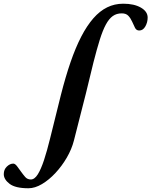

<svg xmlns="http://www.w3.org/2000/svg" viewBox="-221 -725 816 1036"><path d="M-67.5 290.8Q-138.2 290.8 -169.4 266.8Q-200.6 242.9 -200.6 214.6Q-200.6 189.7 -184 173.8Q-167.5 157.8 -149.3 157.8Q-139.6 157.8 -128.5 172.5Q-117.4 187.1 -107.4 201.4Q-96.8 216.3 -85.1 229.9Q-73.4 243.4 -54.6 243.4Q-34.5 243.4 -17.2 215.9Q0.1 188.4 16.5 138.8Q32.8 89.2 48.8 24.1L107.6 -212.7Q132.6 -310.8 159.6 -389.4Q186.7 -468 217.3 -527.3Q248 -586.5 282.6 -626.1Q317.2 -665.7 357.1 -685.3Q397 -705 444.1 -705Q502.9 -705 539.3 -683.9Q575.7 -662.7 575.7 -630.3Q575.7 -604.4 563.2 -582.4Q550.7 -560.4 530.2 -560.4Q514.4 -560.4 507.2 -575.6Q499.9 -590.8 491.9 -608.4Q483.7 -626.8 471.5 -639.8Q459.4 -652.9 435.7 -652.9Q408 -652.9 387.6 -638.4Q367.2 -623.9 350.3 -592.7Q333.3 -561.4 317.4 -510.7Q301.5 -460 283.3 -388.5Q265.1 -317 242.6 -221.2L177.7 33.8Q166 79.6 139.7 125.1Q113.3 170.6 78.4 208.1Q43.6 245.6 5.6 268.2Q-32.5 290.8 -67.5 290.8Z"/></svg>

Font: EB Garamond
Style: Italic
Weight: 400
Italic angle: -17.2°
Designer: Georg Duffner and Octavio Pardo
Foundry: Georg Duffner
Version: Version 1.001